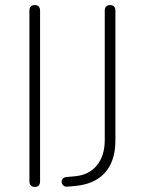

<svg xmlns="http://www.w3.org/2000/svg" viewBox="-20 -731 571 757"><path d="M117 6Q107 6 101.5 0Q96 -6 96 -16V-689Q96 -700 101.5 -705.5Q107 -711 117 -711Q127 -711 132.5 -705.5Q138 -700 138 -689V-16Q138 -6 133 0Q128 6 117 6ZM246 5Q235 6 229 -0.5Q223 -7 223 -15Q223 -21 227.5 -26.5Q232 -32 242 -33L275 -36Q331 -41 362 -79Q393 -117 393 -179V-689Q393 -700 398.5 -705.5Q404 -711 414 -711Q424 -711 429.5 -705.5Q435 -700 435 -689V-177Q435 -124 417 -85.5Q399 -47 364 -25Q329 -3 278 2Z"/></svg>

Font: Nunito ExtraLight
Style: Regular
Weight: 200
Designer: Vernon Adams
Foundry: Vernon Adams
Version: Version 3.602